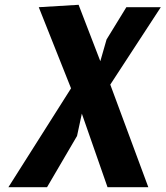

<svg xmlns="http://www.w3.org/2000/svg" viewBox="-20 -780 690 800"><path d="M428 0H598L439.5 -427.5L650 -750H506.5L424 -615.5L398 -525L307.5 -760L141.5 -750L276 -412L15 0H176L301 -213.5L321 -306.5Z"/></svg>

Font: B612
Style: Regular
Weight: 700
Italic angle: -10°
Designer: Nicolas Chauveau, Thomas Paillot, Jonathan Favre-Lamarine, Jean-Luc Vinot
Foundry: AIRBUS
Version: Version 1.008